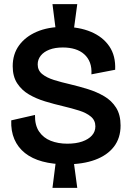

<svg xmlns="http://www.w3.org/2000/svg" viewBox="-20 -790 627 922"><path d="M248 -644 232 -770H351L334 -644ZM232 112 248 -14H334L351 112ZM298 -1Q234 -1 184 -14.5Q134 -28 100 -55Q66 -82 49 -121.5Q32 -161 34 -212L148 -238Q147 -189 167.5 -158.5Q188 -128 223.5 -114Q259 -100 303 -100Q345 -100 375 -110.5Q405 -121 421.5 -139.5Q438 -158 438 -183Q438 -212 416.5 -230Q395 -248 360 -259Q325 -270 283 -280Q240 -290 197 -303Q154 -316 119 -336.5Q84 -357 62.5 -390Q41 -423 41 -472Q41 -530 71.5 -572Q102 -614 156.5 -637.5Q211 -661 285 -661Q360 -661 417 -637Q474 -613 505 -567.5Q536 -522 533 -455L419 -433Q421 -465 412 -489Q403 -513 384.5 -529.5Q366 -546 340 -554Q314 -562 282 -562Q244 -562 217 -551.5Q190 -541 175.5 -522.5Q161 -504 161 -481Q161 -452 182.5 -434.5Q204 -417 239 -406Q274 -395 318 -385Q360 -375 402 -362Q444 -349 480 -328Q516 -307 537.5 -273Q559 -239 559 -187Q559 -127 527 -85.5Q495 -44 436.5 -22.5Q378 -1 298 -1Z"/></svg>

Font: Bricolage Grotesque 72pt SemiBold
Style: Regular
Weight: 600
Version: Version 1.001;gftools[0.9.33.dev8+g029e19f]